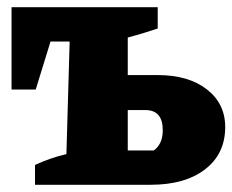

<svg xmlns="http://www.w3.org/2000/svg" viewBox="-20 -512 644 532"><path d="M77 0V-55Q99 -65 119 -72Q139 -79 164 -85L173 -397H120L79 -264H12V-492H417V-433Q399 -427 379.5 -421Q360 -415 334 -408V-304H417Q502 -304 553 -264.5Q604 -225 604 -160Q604 -86 548.5 -43Q493 0 397 0ZM334 -95H406Q431 -113 431 -151Q431 -207 383 -207H334Z"/></svg>

Font: Piazzolla ExtraBold
Style: Regular
Weight: 800
Designer: Juan Pablo del Peral
Foundry: Huerta Tipografica
Version: Version 1.330